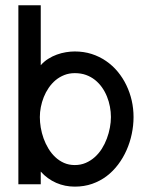

<svg xmlns="http://www.w3.org/2000/svg" viewBox="-20 -690 557 719"><path d="M132.6 -670.3H48.8V0H132.6V-47.4Q145.1 -33.4 159.7 -22.9Q174.3 -12.3 190.6 -5.2Q206.8 1.8 224.3 5.4Q241.8 8.9 260.1 8.9Q295 8.9 325 -1.5Q354.9 -12 379.2 -30.3Q403.4 -48.7 422.4 -73.9Q441.3 -99 454 -127.9Q466.8 -156.7 473.4 -188.4Q480.1 -220.1 480.1 -251.7Q480.1 -283.1 473.3 -313.4Q466.4 -343.6 453.2 -371Q440.1 -398.3 421 -421.4Q401.9 -444.5 377.3 -461.4Q352.7 -478.4 323.2 -487.9Q293.7 -497.3 259.6 -497.3Q244.5 -497.3 227.2 -494.5Q209.8 -491.7 192.8 -485.5Q175.8 -479.4 160.3 -469.5Q144.8 -459.7 132.6 -445.8ZM395.4 -251.7Q395.4 -232.5 391.5 -211.9Q387.7 -191.2 380.2 -171.2Q372.8 -151.2 361.5 -133.2Q350.1 -115.2 335 -101.7Q319.8 -88.1 301.1 -80Q282.3 -71.9 260.1 -71.9Q237.9 -71.9 219.6 -80Q201.3 -88.1 186.8 -101.9Q172.2 -115.6 161.3 -133.7Q150.4 -151.7 143.2 -171.7Q136.1 -191.7 132.6 -212.3Q129.2 -233 129.2 -251.7Q129.2 -269.9 132.9 -288.9Q136.6 -308 143.9 -326.4Q151.2 -344.8 162.4 -361.1Q173.6 -377.4 188 -389.6Q202.5 -401.7 220.6 -408.9Q238.6 -416.1 260.1 -416.1Q283.1 -416.1 301.9 -409.4Q320.7 -402.6 335.8 -390.6Q350.8 -378.5 362 -362.7Q373.2 -346.8 380.6 -328.4Q388.1 -309.9 391.7 -290.4Q395.4 -270.9 395.4 -251.7Z"/></svg>

Font: SaysetthaMai Thin
Style: Regular
Weight: 100
Designer: John M. Durdin
Foundry: Lao Script for Windows
Version: Version 1.101